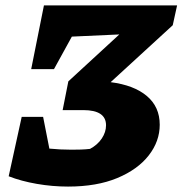

<svg xmlns="http://www.w3.org/2000/svg" viewBox="-20 -677 673 708"><path d="M12 -27 60 -246H139L162 -129Q202 -125 244 -125Q260 -125 277.5 -125.5Q295 -126 312 -128Q340 -143 355.5 -166.5Q371 -190 371 -215Q371 -271 287 -271H211L232 -377L420 -550L245 -542L179 -422H95L142 -657H633L617 -584L388 -374Q474 -363 521.5 -323Q569 -283 569 -217Q569 -156 528.5 -104Q488 -52 412.5 -20.5Q337 11 231 11Q173 11 115.5 1Q58 -9 12 -27Z"/></svg>

Font: Piazzolla SC ExtraBold
Style: Italic
Weight: 800
Italic angle: -11.3°
Designer: Juan Pablo del Peral
Foundry: Huerta Tipografica
Version: Version 1.330